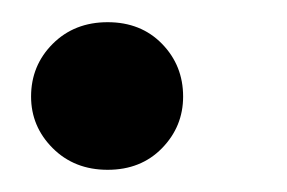

<svg xmlns="http://www.w3.org/2000/svg" viewBox="-20 -147 259 173"><path d="M77 6Q47 6 27.5 -13.5Q8 -33 8 -60Q8 -88 27.5 -107.5Q47 -127 77 -127Q107 -127 126 -107.5Q145 -88 145 -60Q145 -33 126 -13.5Q107 6 77 6Z"/></svg>

Font: DeepMind Sans Medium
Style: Italic
Weight: 500
Italic angle: -10°
Designer: Jonny Pinhorn / Modifications: Colophon Foundry
Foundry: Colophon Foundry
Version: Version 1.002; ttfautohint (v1.8.2)